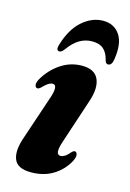

<svg xmlns="http://www.w3.org/2000/svg" viewBox="-104 -701 518 764"><g transform="rotate(15 155.0 -319.5)"><path d="M199 -84Q207 -84 216 -89.5Q225 -95 238 -110Q244.5 -117 250 -116.5Q257 -116.5 259.5 -106.5Q262 -96.5 253.5 -79Q233 -39.5 194.2 -15Q155.5 9.5 102 9.5Q45.5 9.5 32.2 -24.8Q19 -59 39 -115.5L99.5 -295.5Q119.5 -353.5 95 -353.5Q87 -353.5 77.5 -347.5Q68 -341.5 52.5 -325.5Q45.5 -319.5 40.5 -320Q33 -320.5 30.8 -329.5Q28.5 -338.5 36.5 -354.5Q61.5 -398.5 101.8 -425.8Q142 -453 190 -453Q242 -453 257.8 -417.8Q273.5 -382.5 254 -325L194.5 -145Q183 -111.5 184.8 -97.8Q186.5 -84 199 -84ZM203.8 -557Q176 -557 152.2 -543Q128.4 -529 105.9 -498Q96.2 -484.5 87.4 -484.5Q71.5 -484.5 79.4 -510Q99.7 -578 139.6 -612.8Q179.6 -647.5 225 -647.5Q270.4 -647.5 294 -612.5Q317.6 -577.5 306.6 -509.5Q302.6 -484.5 287.2 -484.5Q277.9 -484.5 274.4 -498Q267.3 -527.5 250.8 -542.2Q234.2 -557 203.8 -557Z"/></g></svg>

Font: Fraunces 144pt Soft
Style: Bold Italic
Weight: 700
Italic angle: -16°
Version: Version 1.000;[b76b70a41]